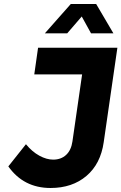

<svg xmlns="http://www.w3.org/2000/svg" viewBox="-20 -941 612 968"><path d="M22 -102.1 110.8 -213.9Q141.6 -176.3 178.2 -156.2Q214.8 -136.2 248 -136.2Q287.6 -136.2 313.2 -159.9Q338.9 -183.6 345.2 -228L394 -565.9H152.8L171.9 -700.2H571.8L502.9 -224.1Q487.3 -114.7 415.8 -54Q344.2 6.8 234.9 6.8Q99.1 6.8 22 -102.1ZM206.1 -772.9 336.9 -920.9H464.8L551.8 -772.9H439L392.1 -857.9L318.8 -772.9Z"/></svg>

Font: Trueno SemiBold
Style: Italic
Weight: 600
Designer: Julieta Ulanovsky
Foundry: Julieta Ulanovsky
Version: Version 3.001b | FøM Fix